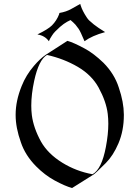

<svg xmlns="http://www.w3.org/2000/svg" viewBox="-20 -945 701 965"><path d="M216.3 -668.9Q174.8 -644.5 151.9 -539.1Q137.2 -471.2 137.2 -414.1Q137.2 -388.7 140.1 -365.7Q148.4 -301.8 186 -233.4Q220.7 -171.9 293.5 -127Q363.3 -84 444.8 -69.3L445.8 -69.8Q491.2 -95.2 512.2 -206.5Q524.4 -270.5 524.4 -323.2Q524.4 -348.6 521.5 -372.6Q514.2 -434.1 475.6 -504.9Q440.9 -567.9 371.1 -608.9Q300.8 -649.9 216.3 -668.9ZM342.3 0Q307.6 -9.3 254.4 -38.1Q204.6 -65.4 161.6 -108.9Q106.9 -164.1 85 -229.5Q58.6 -303.2 58.6 -366.2Q58.6 -367.7 58.6 -368.7Q58.6 -438 88.9 -512.7Q110.8 -567.9 150.4 -613.8Q181.6 -650.4 210.4 -669.9L318.8 -739.7Q349.6 -731.4 407.2 -700.2Q450.7 -676.8 500 -629.4Q555.2 -573.7 577.1 -504.9Q602.1 -432.1 602.5 -369.6Q602.5 -369.6 602.5 -366.7Q602.5 -288.1 575.2 -224.1Q548.8 -162.6 512.2 -126Q461.4 -75.2 451.2 -68.4ZM241.2 -817.4Q264.6 -841.3 276.4 -871.6L278.8 -879.9Q313.5 -885.7 339.8 -900.9L383.3 -925.3L385.7 -917Q394 -891.1 415 -858.9Q422.4 -847.7 427.7 -842.8Q451.2 -820.8 475.6 -804.7L508.3 -783.7Q442.4 -765.6 404.8 -737.8Q383.8 -788.1 375 -800.3Q363.3 -816.4 359.4 -820.8Q348.1 -833 334.5 -844.2Q318.8 -837.4 300.3 -824.7Q284.7 -814 257.8 -787.1Q248.5 -777.8 241.2 -766.1Q231 -751 225.6 -737.8Q206.1 -765.6 168 -772Q221.7 -797.9 241.2 -817.4Z"/></svg>

Font: MedievalSharp
Style: Regular
Weight: 500
Version: Version 1.0